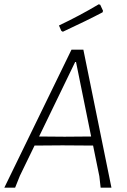

<svg xmlns="http://www.w3.org/2000/svg" viewBox="-31 -869 587 889"><path d="M426 -849 433 -847 446 -819 444 -812Q374 -775 260 -722L253 -726L242 -751Q339 -797 426 -849ZM355 -639 485 0H435L429 -53L400 -195L258 -196L129 -195L61 -55L39 0H-11L300 -639ZM317 -582 150 -237 268 -236 391 -237 321 -582Z"/></svg>

Font: Alegreya Sans Light
Style: Italic
Weight: 300
Italic angle: -7°
Designer: Juan Pablo del Peral
Foundry: Huerta Tipografica
Version: Version 2.007